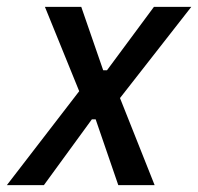

<svg xmlns="http://www.w3.org/2000/svg" viewBox="-57 -540 578 560"><path d="M-37 0 174 -274 74 -520H180L244 -335H255L392 -520H501L293 -254L394 0H288L222 -192H211L71 0Z"/></svg>

Font: IBM Plex Sans Cond Medm
Style: Italic
Weight: 500
Width: 3
Italic angle: -11°
Designer: Mike Abbink, Paul van der Laan, Pieter van Rosmalen
Foundry: Bold Monday
Version: Version 1.3